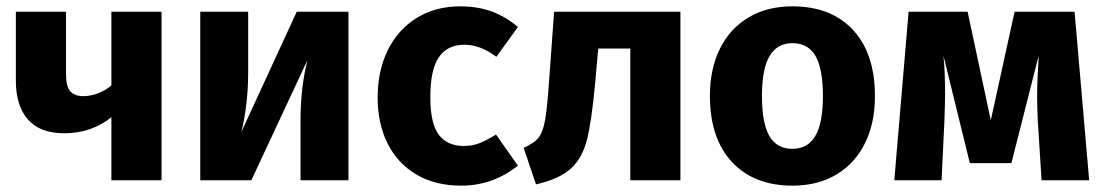

<svg xmlns="http://www.w3.org/2000/svg" viewBox="-20 -568 3481 605"><path d="M489 -531V0H331V-199Q303 -175 264.5 -161.5Q226 -148 183 -148Q106 -148 68 -191.5Q30 -235 30 -313V-531H188V-333Q188 -296 201.5 -280.5Q215 -265 242 -265Q266 -265 290 -274.5Q314 -284 331 -299V-531Z M1078 0H927V-189Q927 -293 949 -379L772 0H611V-531H762V-339Q762 -286 755.5 -234.5Q749 -183 740 -151L915 -531H1078Z M1612 -483 1544 -389Q1494 -427 1443 -427Q1390 -427 1363 -388Q1336 -349 1336 -262Q1336 -178 1363 -143Q1390 -108 1441 -108Q1468 -108 1490 -116.5Q1512 -125 1543 -144L1612 -46Q1533 17 1433 17Q1352 17 1293 -17.5Q1234 -52 1202 -114.5Q1170 -177 1170 -261Q1170 -345 1202 -410Q1234 -475 1293 -511.5Q1352 -548 1430 -548Q1485 -548 1529 -532Q1573 -516 1612 -483Z M2124 -531V0H1966V-415H1865L1855 -302Q1844 -185 1829.5 -127.5Q1815 -70 1779 -37Q1743 -4 1669 13L1630 -102Q1663 -117 1676.5 -133.5Q1690 -150 1697 -186.5Q1704 -223 1710 -310L1726 -531Z M2737 -265Q2737 -180 2705.5 -116.5Q2674 -53 2615.5 -18Q2557 17 2477 17Q2356 17 2286.5 -57.5Q2217 -132 2217 -266Q2217 -351 2248.5 -414.5Q2280 -478 2338.5 -513Q2397 -548 2477 -548Q2599 -548 2668 -473.5Q2737 -399 2737 -265ZM2381 -266Q2381 -179 2404.5 -139Q2428 -99 2477 -99Q2525 -99 2549 -139.5Q2573 -180 2573 -265Q2573 -352 2549.5 -392Q2526 -432 2477 -432Q2429 -432 2405 -391.5Q2381 -351 2381 -266Z M3412 0H3262L3250 -190Q3248 -240 3248 -262Q3248 -311 3253 -393L3167 -54H3036L2953 -392Q2958 -340 2958 -273Q2958 -246 2956 -190L2947 0H2798L2843 -531H3029L3102 -189L3177 -531H3366Z"/></svg>

Font: FiraGOUPP
Style: Bold
Weight: 700
Designer: bBox Type
Foundry: bBox Type GmbH
Version: Version 1.001